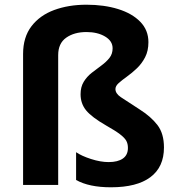

<svg xmlns="http://www.w3.org/2000/svg" viewBox="-20 -785 751 815"><path d="M610 -606Q610 -569 596 -542Q582 -515 561 -495Q540 -475 519 -460Q498 -445 484 -432.5Q470 -420 470 -407Q470 -388 493 -372.5Q516 -357 572 -321Q621 -290 648.5 -254Q676 -218 676 -159Q676 -76 618.5 -33Q561 10 451 10Q358 10 303 -21V-139Q326 -123 366.5 -110Q407 -97 441 -97Q480 -97 501.5 -112Q523 -127 523 -157Q523 -175 516 -187.5Q509 -200 489.5 -215Q470 -230 431 -252Q370 -287 346 -316Q322 -345 322 -385Q322 -416 335.5 -438Q349 -460 369.5 -476Q390 -492 410.5 -507Q431 -522 444.5 -539Q458 -556 458 -580Q458 -611 426 -630Q394 -649 347 -649Q295 -649 261 -625Q227 -601 227 -551V0H78V-556Q78 -627 113.5 -673.5Q149 -720 210 -742.5Q271 -765 347 -765Q422 -765 481.5 -746.5Q541 -728 575.5 -692.5Q610 -657 610 -606Z"/></svg>

Font: Noto Sans Tamil
Style: Bold
Weight: 700
Designer: Jelle Bosma - Monotype Design Team
Foundry: Monotype Imaging Inc.
Version: Version 2.004; ttfautohint (v1.8.4.7-5d5b)